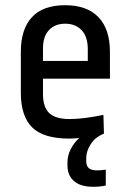

<svg xmlns="http://www.w3.org/2000/svg" viewBox="-20 -520 487 737"><path d="M402 -321V-218H145V-159Q145 -108 169.5 -85.5Q194 -63 247 -63Q299 -63 377 -79L379 -7Q346 6 328.5 33Q311 60 311 87V97Q311 117 321 125.5Q331 134 353 134Q368 134 386 131V192Q365 197 338 197Q289 197 264 175Q239 153 239 116V103Q239 78 251 53.5Q263 29 284 10Q258 12 246 12Q147 12 103.5 -31Q60 -74 60 -164V-321Q60 -408 102.5 -454Q145 -500 230 -500Q314 -500 358 -454Q402 -408 402 -321ZM145 -334V-286H317V-331Q317 -379 293.5 -404Q270 -429 230 -429Q191 -429 168 -404.5Q145 -380 145 -334Z"/></svg>

Font: Ropa Sans
Style: Regular
Weight: 400
Designer: Botio Nikoltchev
Foundry: Botio Nikoltchev
Version: Version 1.100